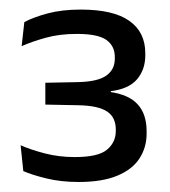

<svg xmlns="http://www.w3.org/2000/svg" viewBox="-20 -728 348 393"><path d="M141 -355.5Q104.4 -355.5 74.5 -362.9Q44.5 -370.3 27.7 -377.8L22.2 -430.7Q42.8 -421.5 71.8 -414Q100.7 -406.5 132.9 -406.5Q181.1 -406.5 199 -421.6Q217 -436.7 217 -459.8V-463.2Q217 -474.9 212.8 -484.1Q208.7 -493.2 199.7 -499.4Q190.6 -505.6 175.9 -508.9Q161.2 -512.2 139.6 -512.6L72.8 -513.9V-558.6L139.2 -559.9Q180 -560.8 197.5 -573.2Q215 -585.6 215 -607.8V-611.5Q215 -633.8 197.9 -646.2Q180.8 -658.6 137 -658.6Q101.7 -658.6 73.2 -650.6Q44.8 -642.7 24.3 -633.5L29.8 -682.8Q48.5 -692.8 77.7 -700.6Q106.9 -708.4 145.2 -708.4Q212.1 -708.4 244.7 -685.3Q277.4 -662.3 277.4 -619.1V-614.9Q277.4 -585.6 260.6 -565.8Q243.8 -546 206.9 -541.4L206.3 -535.1L205 -539.8Q244 -534.3 262 -514.2Q280.1 -494.2 280.1 -459.6V-454.4Q280.1 -426.3 265.6 -403.9Q251.2 -381.4 220.4 -368.5Q189.6 -355.5 141 -355.5Z"/></svg>

Font: Anek Bangla Medium
Style: Regular
Weight: 500
Designer: Sulekha Rajkumar (Bangla), Yesha Goshar (Latin)
Foundry: Ek Type
Version: Version 1.003